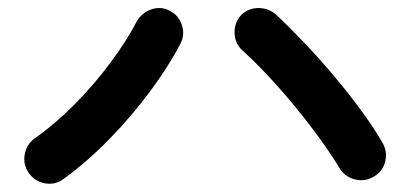

<svg xmlns="http://www.w3.org/2000/svg" viewBox="-20 -609 1040 478"><path d="M139 -164Q118 -148 92.5 -152.5Q67 -157 52 -178Q37 -199 41.5 -224.5Q46 -250 67 -265Q117 -300 166 -349.5Q215 -399 255 -453Q295 -507 319 -553Q331 -576 355 -585Q379 -594 401 -583Q424 -572 432.5 -547.5Q441 -523 429 -500Q400 -444 354 -382Q308 -320 252.5 -263Q197 -206 139 -164ZM910 -169Q888 -156 863 -162.5Q838 -169 825 -191Q807 -221 779 -260Q751 -299 717.5 -340Q684 -381 649 -418.5Q614 -456 584 -483Q565 -500 564 -526Q563 -552 580 -571Q598 -589 623.5 -589Q649 -589 668 -572Q701 -541 739 -501Q777 -461 813.5 -417.5Q850 -374 881 -331.5Q912 -289 932 -254Q945 -232 939 -207Q933 -182 910 -169Z"/></svg>

Font: Zen Maru Gothic
Style: Bold
Weight: 700
Designer: Yoshimichi Ohira
Foundry: Positype
Version: Version 1.001